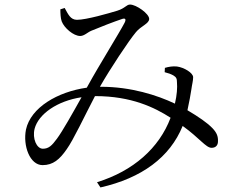

<svg xmlns="http://www.w3.org/2000/svg" viewBox="-20 -762 1040 843"><path d="M704 -464 703 -445C719 -441 730 -437 741 -431C754 -423 757 -417 757 -400C759 -378 757 -345 748 -307C670 -344 555 -381 424 -381H419L421 -385C462 -457 545 -583 577 -621C599 -648 635 -658 635 -679C635 -702 578 -742 551 -742C535 -742 530 -726 495 -715C459 -704 359 -675 318 -675C289 -675 279 -700 264 -727L245 -721C245 -704 246 -681 251 -668C262 -639 303 -604 332 -604C350 -604 364 -620 381 -627C419 -643 481 -667 517 -679C530 -683 535 -678 527 -662C503 -616 413 -472 366 -386L361 -377C233 -359 115 -290 94 -193C80 -122 111 -37 167 -37C213 -37 242 -62 273 -107C302 -147 353 -256 397 -340H399C557 -340 659 -290 729 -245C679 -112 565 -11 406 38L421 61C602 20 726 -71 782 -209C857 -155 884 -113 909 -113C928 -113 937 -125 937 -141C938 -163 932 -179 913 -199C890 -223 852 -249 803 -278C811 -313 817 -349 820 -368C823 -391 828 -407 828 -423C828 -442 788 -466 757 -470C740 -472 720 -469 704 -464ZM338 -335C300 -267 254 -185 230 -153C208 -123 194 -109 168 -109C141 -109 121 -154 132 -197C149 -261 231 -319 338 -335Z"/></svg>

Font: Harano Aji Mincho CN
Style: Regular
Weight: 400
Foundry: Masamichi Hosoda
Version: HaranoAjiMinchoCN-Regular version 20230610;ttx 4.39.4